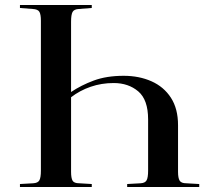

<svg xmlns="http://www.w3.org/2000/svg" viewBox="-20 -750 853 770"><path d="M60 0V-12L113 -15Q132 -16 138 -27Q144 -38 144 -66V-667Q144 -692 138 -702.5Q132 -713 111 -714L60 -718V-730H348V-718L296 -714Q277 -713 271 -702Q265 -691 265 -663V-381Q305 -408 356 -427Q407 -446 476 -446Q538 -446 587.5 -424Q637 -402 665.5 -358Q694 -314 694 -248V-61Q694 -36 700.5 -25.5Q707 -15 727 -15L779 -12V0H490V-12L544 -15Q562 -16 568 -27Q574 -38 574 -66V-271Q574 -350 534.5 -383.5Q495 -417 436 -417Q387 -417 343.5 -402Q300 -387 265 -360V-61Q265 -36 271 -25.5Q277 -15 298 -15L348 -12V0Z"/></svg>

Font: Literata 72pt Medium
Style: Regular
Weight: 500
Designer: Latin by Veronika Burian and Jose Scaglione. Greek by Irene Vlachou. Cyrillic by Vera Evstafieva.
Foundry: TypeTogether
Version: Version 3.002